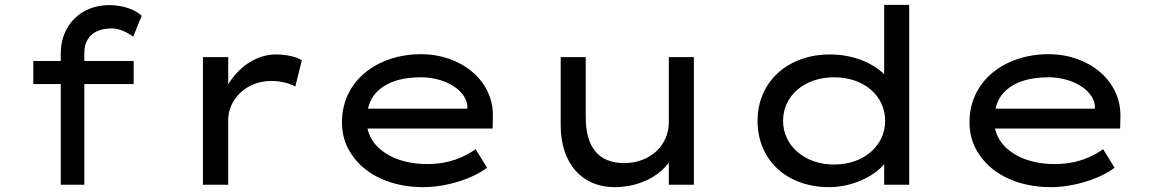

<svg xmlns="http://www.w3.org/2000/svg" viewBox="-20 -760 4745 790"><path d="M327 0V-414H530V-509H327V-541C327 -596 357 -643 441 -643C472 -643 505 -626 528 -609L563 -695C542 -716 493 -739 429 -739C313 -739 230 -656 230 -541V-509H117V-414H230V0Z M919 0V-268C919 -347 989 -427 1097 -427C1129 -427 1170 -419 1195 -404L1222 -512C1199 -527 1156 -536 1115 -536C1051 -536 988 -502 943 -447C934 -436 926 -425 919 -413V-525H815V0Z M1721 10C1821 10 1929 -27 1984 -70L1937 -146C1892 -115 1831 -85 1738 -85C1641 -85 1564 -117 1521 -170C1506 -189 1497 -209 1492 -231H2007L2008 -282C2008 -284 2008 -285 2008 -287C2008 -428 1879 -537 1712 -537C1533 -537 1387 -428 1387 -257C1387 -206 1401 -160 1430 -120C1486 -39 1592 10 1721 10ZM1494 -313C1499 -334 1507 -352 1518 -367C1557 -419 1627 -442 1712 -442C1805 -442 1893 -395 1903 -327V-313Z M2507 10C2592 10 2660 -20 2704 -60C2715 -71 2725 -81 2732 -91V0H2835V-525H2732V-259C2732 -156 2649 -89 2549 -89C2440 -89 2390 -157 2390 -279V-525H2287V-244C2287 -87 2376 10 2507 10Z M3392 10C3488 10 3579 -36 3618 -85V0H3721V-740H3618V-454C3607 -466 3592 -477 3575 -488C3528 -517 3466 -536 3395 -536C3221 -536 3097 -423 3097 -263C3097 -104 3214 10 3392 10ZM3412 -83C3289 -83 3202 -162 3202 -263C3202 -365 3289 -442 3412 -442C3536 -442 3622 -365 3622 -263C3622 -162 3536 -83 3412 -83Z M4303 10C4403 10 4511 -27 4566 -70L4519 -146C4474 -115 4413 -85 4320 -85C4223 -85 4146 -117 4103 -170C4088 -189 4079 -209 4074 -231H4589L4590 -282C4590 -284 4590 -285 4590 -287C4590 -428 4461 -537 4294 -537C4115 -537 3969 -428 3969 -257C3969 -206 3983 -160 4012 -120C4068 -39 4174 10 4303 10ZM4076 -313C4081 -334 4089 -352 4100 -367C4139 -419 4209 -442 4294 -442C4387 -442 4475 -395 4485 -327V-313Z"/></svg>

Font: Lexend Peta
Style: Regular
Weight: 400
Designer: Bonnie Shaver-Troup, Thomas Jockin
Foundry: Lexend
Version: Version 1.007